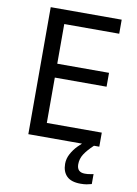

<svg xmlns="http://www.w3.org/2000/svg" viewBox="-100 -778 756 1063"><g transform="rotate(10 278.0 -247.0)"><path d="M496 0H97V-714H496V-635H187V-412H478V-334H187V-79H496ZM398 116Q398 161 443 161Q460 161 471.5 158.5Q483 156 491 155V211Q477 215 463 217.5Q449 220 429 220Q376 220 351 195Q326 170 326 126Q326 97 340.5 70Q355 43 376.5 21Q398 -1 418 -15L466 0Q432 32 415 58.5Q398 85 398 116Z"/></g></svg>

Font: Noto Sans Palmyrene
Style: Regular
Weight: 400
Designer: Monotype Design Team
Foundry: Monotype Imaging Inc.
Version: Version 2.001; ttfautohint (v1.8.4.7-5d5b)